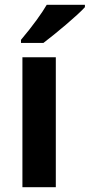

<svg xmlns="http://www.w3.org/2000/svg" viewBox="-20 -785 376 805"><path d="M68 -605H162C211 -642 307 -722 336 -755V-765H176C157 -732 118 -677 68 -618ZM74 0H214V-545H74Z"/></svg>

Font: Kathrein 75 Bold
Style: Regular
Weight: 700
Designer: Lazydogs Typefoundry, based on Open Sans by Ascender Corporation
Foundry: Lazydogs Typefoundry
Version: Version 1.003;PS 001.003;hotconv 1.0.88;makeotf.lib2.5.64775